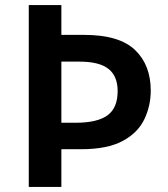

<svg xmlns="http://www.w3.org/2000/svg" viewBox="-20 -827 659 754"><path d="M572 -471Q572 -411 546.5 -358Q521 -305 461 -273Q401 -241 298 -241H221V-93H93V-807H221V-690H311Q448 -690 510 -631Q572 -572 572 -471ZM278 -345Q362 -345 402 -374Q442 -403 442 -469Q442 -528 406 -556.5Q370 -585 292 -585H221V-345Z"/></svg>

Font: Noto Sans Telugu UI SemiBold
Style: Regular
Weight: 600
Designer: Jelle Bosma - Monotype Design Team
Foundry: Monotype Imaging Inc.
Version: Version 2.005; ttfautohint (v1.8.4.7-5d5b)